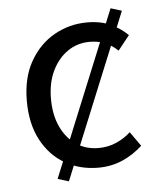

<svg xmlns="http://www.w3.org/2000/svg" viewBox="-47 -580 549 672"><g transform="rotate(-5 228.0 -244.5)"><path d="M168.3 50.6 129.6 38.6 366.2 -540.1 405 -528.1ZM275.4 12Q210.1 12 158.2 -18.1Q106.3 -48.2 76.2 -105.1Q46 -162.1 46 -242.3Q46 -323.5 78.5 -380.6Q110.9 -437.7 164.3 -467.9Q217.7 -498 279.7 -498Q327.8 -498 362.3 -481.9Q396.9 -465.8 422.1 -441L381.4 -389.9Q363.1 -408 338.7 -418.8Q314.4 -429.5 283.3 -429.5Q239.7 -429.5 205.4 -405.9Q171.2 -382.3 151 -340.4Q130.8 -298.5 130.8 -242.3Q130.8 -186.7 149.9 -145Q169 -103.3 203 -79.9Q236.9 -56.5 282.1 -56.5Q315.7 -56.5 344.7 -69.2Q373.7 -82 395.3 -102.1L431 -51.5Q400.4 -22.8 361.1 -5.4Q321.7 12 275.4 12Z"/></g></svg>

Font: Source Sans 3
Style: Regular
Weight: 200
Designer: Paul D. Hunt
Foundry: Adobe
Version: Version 3.046;hotconv 1.0.118;makeotfexe 2.5.65603